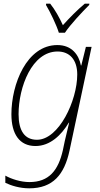

<svg xmlns="http://www.w3.org/2000/svg" viewBox="-20 -784 543 1044"><path d="M300 -606H333C363 -651 426 -718 465 -757L466 -764H441C400 -730 356 -685 322 -647C304 -687 278 -733 253 -764H231L230 -757C253 -719 287 -648 300 -606ZM139 240C268 240 330 165 358 35L478 -529H447L422 -428H420C409 -485 371 -539 292 -539C125 -539 42 -326 42 -163C42 -55 86 10 173 10C253 10 314 -50 354 -117H356C348 -85 338 -43 332 -16L322 32C297 143 246 206 140 206C92 206 41 189 9 171V210C40 225 87 240 139 240ZM181 -24C114 -24 81 -73 81 -163C81 -311 154 -504 293 -504C358 -504 400 -460 400 -379C400 -237 300 -24 181 -24Z"/></svg>

Font: Noto Sans SemiCondensed ExtraLight
Style: Italic
Weight: 200
Width: 4
Italic angle: -12°
Designer: Monotype Design Team
Foundry: Monotype Imaging Inc.
Version: Version 2.013